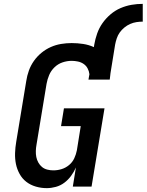

<svg xmlns="http://www.w3.org/2000/svg" viewBox="-20 -966 759 994"><path d="M222 8Q193 8 165.5 0Q138 -8 116.5 -24.5Q95 -41 81.5 -65.5Q68 -90 62.5 -117Q57 -144 58 -173.5Q59 -203 64 -232L116 -547Q120 -574 129.5 -600.5Q139 -627 155.5 -650.5Q172 -674 194.5 -692.5Q217 -711 243 -722.5Q269 -734 296.5 -738.5Q324 -743 351 -743Q381 -743 410.5 -738.5Q440 -734 466 -722L468 -735Q473 -764 483 -792.5Q493 -821 510.5 -846Q528 -871 552 -891.5Q576 -912 604 -924Q632 -936 661 -941Q690 -946 719 -946V-854Q703 -854 686.5 -851.5Q670 -849 654 -842Q638 -835 624 -823.5Q610 -812 600 -798Q590 -784 584.5 -767.5Q579 -751 576 -735L552 -587Q551 -580 550.5 -573.5Q550 -567 549 -561Q549 -559 548.5 -557.5Q548 -556 548 -554H546H438L443 -582Q441 -598 433.5 -612Q426 -626 413 -635Q400 -644 383.5 -647.5Q367 -651 351 -651Q327 -651 303.5 -643Q280 -635 262 -617.5Q244 -600 234.5 -577.5Q225 -555 221 -532L169 -217Q166 -201 165.5 -184.5Q165 -168 168 -153Q171 -138 178.5 -124.5Q186 -111 197.5 -101.5Q209 -92 224.5 -88Q240 -84 256 -84Q278 -84 299 -90.5Q320 -97 337.5 -111.5Q355 -126 364.5 -146.5Q374 -167 378 -188L398 -313H296L311 -405H521L454 0H357L373 -99Q363 -76 348 -55.5Q333 -35 313 -20Q293 -5 269 1.5Q245 8 222 8Z"/></svg>

Font: Iosevka Etoile SmBdObl
Style: Regular
Weight: 600
Italic angle: -9°
Designer: Belleve Invis
Foundry: Belleve Invis
Version: Version 15.5.2; ttfautohint (v1.8.4)